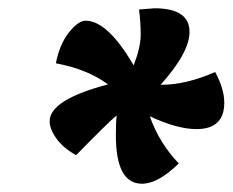

<svg xmlns="http://www.w3.org/2000/svg" viewBox="-20 -693 562 464"><path d="M342 -412Q365 -347 412 -298Q362 -249 323 -249Q260 -249 260 -366Q260 -399 262 -414Q244 -400 164 -318Q133 -335 116.5 -358Q100 -381 100 -400Q100 -452 241 -489Q191 -526 115 -540Q124 -586 146.5 -614.5Q169 -643 187 -643Q240 -643 303 -535Q320 -579 320 -609Q320 -639 316 -670Q352 -673 353 -673Q438 -673 438 -616Q438 -566 368 -488Q430 -488 500 -519Q522 -478 522 -445Q522 -381 455 -381Q408 -381 342 -412Z"/></svg>

Font: Clara
Style: Regular
Weight: 400
Designer: Proyecto DEMO
Foundry: Proyecto DEMO
Version: Version 1.002